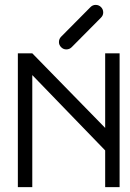

<svg xmlns="http://www.w3.org/2000/svg" viewBox="-20 -815 532 785"><path d="M221 -643Q221 -656 230 -665L350 -786Q359 -795 371 -795Q384 -795 393 -786Q402 -777 402 -764Q402 -752 393 -743L273 -622Q264 -613 251 -613Q239 -613 230 -622Q221 -631 221 -643ZM53 -50V-597H112L410 -292V-597H469V-50H410V-200L112 -508V-50Z"/></svg>

Font: IBM 3270 Semi-Condensed
Style: Condensed
Weight: 400
Monospace: yes
Version: Version 2.3.1